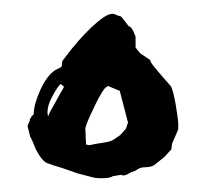

<svg xmlns="http://www.w3.org/2000/svg" viewBox="-20 -283 299 279"><path d="M23 -107Q23 -109 24 -110.5Q25 -112 26 -114L29 -117Q29 -131 38.5 -152Q48 -173 60 -181L68 -185Q70 -186 70 -189.5Q70 -193 71 -195L75 -200Q83 -211 93 -222.5Q103 -234 112.5 -243Q122 -252 130 -257.5Q138 -263 144 -263Q146 -263 147.5 -262Q149 -261 156 -259L167 -245Q171 -244 174 -237L177 -230V-214L180 -210Q182 -208 183 -206.5Q184 -205 186 -204L198 -196Q199 -192 204 -186Q209 -180 214 -174L228 -158Q230 -155 232 -147Q234 -139 235.5 -130Q237 -121 238 -113.5Q239 -106 239 -103V-95L230 -74L229 -66L219 -55L204 -43Q199 -40 191 -40Q183 -40 177 -35L169 -32Q163 -28 159 -28Q158 -28 157.5 -28.5Q157 -29 156 -29L144 -27Q140 -24 127 -24Q120 -24 116 -25L93 -31L70 -39Q56 -43 48.5 -46Q41 -49 32 -66Q30 -71 28 -76Q26 -81 24 -84L20 -100ZM105 -73 110 -72Q118 -74 129 -75.5Q140 -77 145 -80L155 -87L163 -96L166 -105L154 -151L137 -158L134 -156Q132 -155 128 -148.5Q124 -142 119.5 -133Q115 -124 110.5 -114Q106 -104 104 -97ZM68 -161Q63 -156 56 -143Q49 -130 49 -120Q49 -116 50 -114L52 -119L68 -148Q72 -154 73 -157Z"/></svg>

Font: East Sea Dokdo
Style: Regular
Weight: 400
Designer: YoonDesign Inc.
Foundry: YoonDesign Inc.
Version: Version 1.00